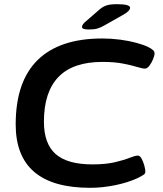

<svg xmlns="http://www.w3.org/2000/svg" viewBox="-20 -891 780 918"><path d="M411 7Q55 7 55 -296Q55 -501 160 -604Q265 -707 469 -707Q512 -707 554 -701.5Q596 -696 631 -686.5Q666 -677 687 -667Q705 -658 712 -651Q719 -644 719 -636Q719 -626 712 -608.5Q705 -591 694.5 -577Q684 -563 673 -563Q661 -563 635 -571Q609 -579 568 -587Q527 -595 470 -595Q329 -595 259.5 -523Q190 -451 190 -309Q190 -204 246 -154.5Q302 -105 422 -105Q486 -105 530 -115.5Q574 -126 600 -136.5Q626 -147 639 -147Q649 -147 657 -132.5Q665 -118 670 -99.5Q675 -81 675 -70Q675 -61 666 -55Q657 -49 639 -40Q592 -18 530.5 -5.5Q469 7 411 7ZM405 -750Q372 -750 372 -762Q372 -772 386 -785L454 -844Q471 -859 489 -865Q507 -871 539 -871Q602 -871 602 -854Q602 -838 565 -818L480 -770Q461 -759 445.5 -754.5Q430 -750 405 -750Z"/></svg>

Font: Asap Expanded Expanded SemiBold
Style: Italic
Weight: 600
Width: 7
Italic angle: -6°
Designer: Pablo Cosgaya
Foundry: Omnibus-Type
Version: Version 3.001; ttfautohint (v1.8.4.7-5d5b)